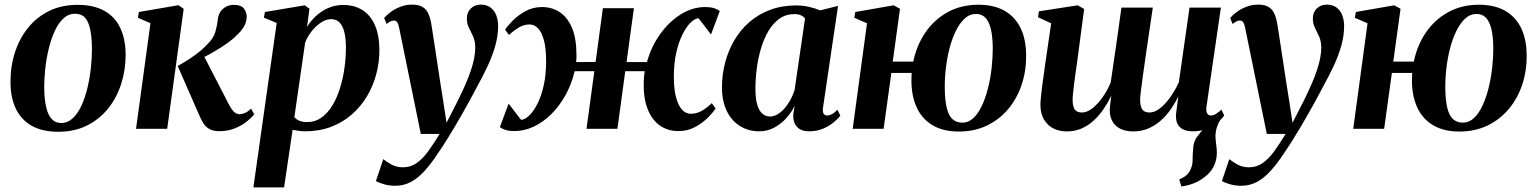

<svg xmlns="http://www.w3.org/2000/svg" viewBox="-20 -558 6662 832"><path d="M315.5 -537Q386 -537 432 -511.2Q478 -485.5 501 -437.2Q524 -389 524.5 -321Q524.5 -255 505.2 -194.8Q486 -134.5 448.5 -87.8Q411 -41 356.8 -14Q302.5 13 233 13Q163.5 13 117.5 -13Q71.5 -39 48.5 -87.2Q25.5 -135.5 25.5 -201.5Q25 -269.5 44.5 -330.2Q64 -391 101.5 -437.5Q139 -484 193 -510.5Q247 -537 315.5 -537ZM305.5 -498.5Q277 -498.5 255 -478.2Q233 -458 217.2 -423.5Q201.5 -389 191.2 -347Q181 -305 176.2 -261Q171.5 -217 171.5 -177.5Q172 -129 179.8 -94.8Q187.5 -60.5 203.5 -42.8Q219.5 -25 245 -25Q273.5 -25 295.5 -45.8Q317.5 -66.5 333.2 -101Q349 -135.5 359 -177.5Q369 -219.5 373.8 -263.5Q378.5 -307.5 378.5 -347Q378 -395 371.2 -429Q364.5 -463 348.8 -480.8Q333 -498.5 305.5 -498.5Z M569.5 0 632 -457.5 577.5 -481 582 -506 753.5 -535.5 776 -519.5 704.5 0ZM930 10.5Q905.5 10.5 889 2Q872.5 -6.5 861.5 -23.5Q850.5 -40.5 840.5 -65.5L750 -272Q778 -287.5 801.2 -302.8Q824.5 -318 844.2 -334Q864 -350 881 -368.5Q905.5 -393 913.2 -420.2Q921 -447.5 923 -468.5Q925 -492 935.2 -507Q945.5 -522 960.8 -529.5Q976 -537 992.5 -537Q1023.5 -537 1036 -522Q1048.5 -507 1049 -487Q1049 -462 1036.5 -441.8Q1024 -421.5 1005.5 -405Q991 -389.5 966.5 -372Q942 -354.5 913.2 -337.5Q884.5 -320.5 856 -306.2Q827.5 -292 803.5 -282L858 -326L968.5 -112Q980.5 -87.5 992.2 -75.2Q1004 -63 1018.5 -63Q1028.5 -63 1041.5 -68.5Q1054.5 -74 1068 -87.5L1081.5 -62.5Q1070.5 -48.5 1049.5 -31.5Q1028.5 -14.5 998.2 -2Q968 10.5 930 10.5Z M1078 254 1179 -458.5 1123.5 -481.5 1128 -506 1300.5 -535 1321 -520 1310.5 -441Q1326 -467.5 1349.8 -489.2Q1373.5 -511 1403.5 -523.8Q1433.5 -536.5 1467 -536.5Q1515.5 -536.5 1550.8 -514.2Q1586 -492 1605 -448Q1624 -404 1624 -339.5Q1624 -287 1610.2 -235.8Q1596.5 -184.5 1569.8 -140Q1543 -95.5 1504 -61.5Q1465 -27.5 1414.2 -8.2Q1363.5 11 1302 11Q1289 11 1275 9Q1261 7 1248 4.5L1211 254ZM1255.5 -50Q1264 -40.5 1277.5 -34.8Q1291 -29 1310 -29Q1345.5 -29 1373 -48.5Q1400.5 -68 1420.5 -101.2Q1440.5 -134.5 1453.5 -176.5Q1466.5 -218.5 1472.8 -263.8Q1479 -309 1479 -351.5Q1479 -390 1472.5 -417.5Q1466 -445 1452 -460Q1438 -475 1415.5 -475Q1392 -475 1369.2 -459.2Q1346.5 -443.5 1328.5 -420Q1310.5 -396.5 1302 -372Z M1709.5 -438Q1706 -455.5 1700.8 -462.2Q1695.5 -469 1687.5 -469Q1679 -469 1671.8 -465.2Q1664.5 -461.5 1655.5 -454L1644.5 -480Q1654.5 -492 1672.5 -505.5Q1690.5 -519 1714.5 -528.5Q1738.5 -538 1767 -538Q1794 -538 1810.5 -528.2Q1827 -518.5 1835.8 -499.8Q1844.5 -481 1849 -454Q1854.5 -419.5 1860.8 -378.2Q1867 -337 1873.8 -293Q1880.5 -249 1887 -205.8Q1893.5 -162.5 1900 -124L1915 -26L1964.5 -123Q1983 -160.5 1997 -192.5Q2011 -224.5 2020.5 -252.8Q2030 -281 2034.8 -306Q2039.5 -331 2039.5 -353.5Q2039 -380.5 2030 -400.2Q2021 -420 2012 -437.8Q2003 -455.5 2003 -478Q2003 -504.5 2020 -521.2Q2037 -538 2063.5 -538Q2089.5 -538 2106.2 -525Q2123 -512 2130.8 -490.8Q2138.5 -469.5 2138.5 -445.5Q2138.5 -403.5 2126.5 -360.8Q2114.5 -318 2094.2 -274.2Q2074 -230.5 2048.5 -184.5Q2033.5 -155.5 2017.2 -126Q2001 -96.5 1984.5 -67.2Q1968 -38 1950.8 -9Q1933.5 20 1915.5 48.8Q1897.5 77.5 1878 106Q1849 150.5 1820.2 182.2Q1791.5 214 1760.5 230.5Q1729.5 247 1693 247Q1668 247 1646 241Q1624 235 1609 226.5L1641 131.5Q1651.5 140.5 1674.2 153.8Q1697 167 1726 167Q1759 167 1785 149Q1811 131 1834.8 98.5Q1858.5 66 1885 22.5H1803.5Z M2208.5 10Q2187 10 2172 5.5Q2157 1 2146 -7L2184 -109Q2189.5 -102 2196.5 -92.8Q2203.5 -83.5 2211 -73.5Q2218.5 -63.5 2225.8 -54.2Q2233 -45 2238.5 -38.5Q2255.5 -40 2274.2 -58.2Q2293 -76.5 2309.5 -109.5Q2326 -142.5 2336.2 -188.5Q2346.5 -234.5 2346.5 -292Q2346.5 -348 2337 -383.5Q2327.5 -419 2311.2 -435.5Q2295 -452 2275.5 -452Q2251 -452 2230.2 -440Q2209.5 -428 2185.5 -406.5L2168.5 -429.5Q2178 -444 2200.5 -467.2Q2223 -490.5 2255.8 -509Q2288.5 -527.5 2329 -527.5Q2371.5 -527.5 2405.2 -505.5Q2439 -483.5 2458.5 -437.5Q2478 -391.5 2478 -319.5Q2478 -312.5 2477.8 -304.2Q2477.5 -296 2476.5 -289L2561 -289.5L2592.5 -522.5H2727L2695 -289H2783.5Q2801.5 -355 2840 -409.2Q2878.5 -463.5 2929.5 -495.5Q2980.5 -527.5 3036 -527.5Q3057.5 -527.5 3072.8 -523Q3088 -518.5 3099 -510L3061 -408.5Q3055.5 -415.5 3048.5 -424.8Q3041.5 -434 3034 -444Q3026.5 -454 3019.2 -463.2Q3012 -472.5 3006.5 -479Q2990 -477.5 2971.5 -459Q2953 -440.5 2936.8 -407.5Q2920.5 -374.5 2910.2 -328.5Q2900 -282.5 2900 -225.5Q2900 -170.5 2909.8 -135Q2919.5 -99.5 2936 -82.2Q2952.5 -65 2972.5 -65Q2997.5 -65 3018.8 -76.5Q3040 -88 3064.5 -111L3081 -87.5Q3072 -73.5 3049.5 -50.2Q3027 -27 2994 -8.5Q2961 10 2919.5 10Q2873 10 2838.5 -14.8Q2804 -39.5 2785.8 -87.2Q2767.5 -135 2769.5 -203Q2769.5 -213.5 2770.8 -225.5Q2772 -237.5 2773.5 -249.5H2689.5L2655.5 0H2521.5L2555.5 -249.5H2470Q2457 -194 2431 -146.8Q2405 -99.5 2369.8 -64.2Q2334.5 -29 2293.2 -9.5Q2252 10 2208.5 10Z M3546.5 -92.5Q3544 -72.5 3549.2 -65Q3554.5 -57.5 3564 -57.5Q3573.5 -57.5 3584.8 -63.2Q3596 -69 3609 -82.5L3621.5 -57Q3612 -44 3592.8 -28Q3573.5 -12 3546.8 -0.5Q3520 11 3486 11Q3449.5 11 3432.5 -9.8Q3415.5 -30.5 3417.5 -61.5L3423.5 -99.5Q3411 -73 3388.8 -47.8Q3366.5 -22.5 3336.5 -5.8Q3306.5 11 3270 11Q3223 11 3186.2 -12Q3149.5 -35 3129 -77.8Q3108.5 -120.5 3108.5 -180Q3108.5 -234 3122 -286Q3135.5 -338 3161.8 -383Q3188 -428 3227 -462Q3266 -496 3317 -515.2Q3368 -534.5 3430.5 -534.5Q3459.5 -534.5 3486.2 -528.2Q3513 -522 3534 -513L3611.5 -532.5ZM3468.5 -477.5Q3463 -485.5 3451.5 -491.2Q3440 -497 3423.5 -497Q3385.5 -497 3357.2 -476.8Q3329 -456.5 3309.2 -422.5Q3289.5 -388.5 3277 -346Q3264.5 -303.5 3259 -258.8Q3253.5 -214 3253.5 -172.5Q3253.5 -129 3261.8 -102.8Q3270 -76.5 3284.2 -64.8Q3298.5 -53 3316.5 -53Q3332 -53 3347.8 -61.8Q3363.5 -70.5 3377.8 -86.2Q3392 -102 3403.8 -122.8Q3415.5 -143.5 3423 -167Z M3848.5 -291H3937.5Q3952 -361.5 3990 -417.2Q4028 -473 4086.5 -505.2Q4145 -537.5 4220 -537.5Q4287 -537.5 4332.8 -511.5Q4378.5 -485.5 4402.2 -437Q4426 -388.5 4426.5 -320.5Q4427.5 -253 4407.8 -192.8Q4388 -132.5 4349.8 -86.5Q4311.5 -40.5 4257.2 -14.2Q4203 12 4135 12Q4068.5 12 4023 -14.2Q3977.5 -40.5 3954 -89Q3930.5 -137.5 3929.5 -204.5Q3929.5 -214 3929.8 -223.5Q3930 -233 3930.5 -242H3842.5L3809 0H3675L3737 -457L3682 -481L3686.5 -506L3852.5 -535L3880 -520ZM4209.5 -497.5Q4181.5 -497.5 4159.8 -477.2Q4138 -457 4121.5 -423Q4105 -389 4094.2 -347Q4083.5 -305 4078.5 -260.8Q4073.5 -216.5 4074 -176.5Q4074.5 -124 4082.5 -90.8Q4090.5 -57.5 4107.2 -42Q4124 -26.5 4150 -26.5Q4177 -26.5 4198.2 -46.5Q4219.5 -66.5 4235.2 -100.5Q4251 -134.5 4261.5 -176.5Q4272 -218.5 4277 -263.2Q4282 -308 4282 -349.5Q4281.5 -400 4273.5 -432.8Q4265.5 -465.5 4249.8 -481.5Q4234 -497.5 4209.5 -497.5Z M5099.5 250 5090 219.5Q5112 210.5 5123.8 198.8Q5135.5 187 5141.5 170.5Q5148 155 5148 133.8Q5148 112.5 5150 90.5Q5151 55 5168.5 33.2Q5186 11.5 5200 -6.5L5275.5 -48Q5260.5 -29.5 5253.8 -8.5Q5247 12.5 5247 34Q5247.5 48.5 5250.2 68Q5253 87.5 5253 106Q5252.5 136.5 5239.5 162.8Q5226.5 189 5201 208.5Q5180.5 225 5155 235.5Q5129.5 246 5099.5 250ZM4647 -285Q4644.5 -266.5 4641 -243.5Q4637.5 -220.5 4634.8 -197.8Q4632 -175 4630 -155.8Q4628 -136.5 4628 -126Q4628 -97 4637.2 -83.8Q4646.5 -70.5 4669 -70.5Q4690 -70.5 4712.8 -88Q4735.5 -105.5 4756.8 -135Q4778 -164.5 4793 -200.5Q4797.5 -231 4802.8 -267Q4808 -303 4812.5 -334Q4817 -363.5 4821.8 -397.8Q4826.5 -432 4831.2 -465.2Q4836 -498.5 4839.5 -525H4975.5Q4967 -467 4958.8 -412.2Q4950.5 -357.5 4943.8 -309.8Q4937 -262 4931.8 -224Q4926.5 -186 4923.5 -161Q4920.5 -136 4920.5 -127.5Q4920.5 -97.5 4929.8 -84Q4939 -70.5 4961 -70.5Q4983.5 -70.5 5006.8 -88.8Q5030 -107 5051.2 -136.8Q5072.5 -166.5 5088.5 -202L5134.5 -525H5270.5L5207.5 -92Q5206.5 -73.5 5211.8 -65.5Q5217 -57.5 5226.5 -57.5Q5237 -57.5 5247.8 -63.5Q5258.5 -69.5 5273 -83L5285 -57.5Q5275 -43 5256 -27Q5237 -11 5210.2 0Q5183.5 11 5149 11Q5108 11 5089.5 -10.5Q5071 -32 5077.5 -75.5L5086 -140.5Q5071 -109.5 5051.8 -82.2Q5032.5 -55 5008 -33.8Q4983.5 -12.5 4954.2 -0.5Q4925 11.5 4890.5 11.5Q4856.5 11.5 4832.8 -1Q4809 -13.5 4797.5 -37.8Q4786 -62 4790 -97.5L4795.5 -143.5Q4781.5 -114 4762.8 -86.2Q4744 -58.5 4720 -36.2Q4696 -14 4666.8 -1.2Q4637.5 11.5 4603 11.5Q4570 11.5 4544.5 -1.5Q4519 -14.5 4504 -40Q4489 -65.5 4488.5 -102.5Q4488.5 -117 4490.8 -139Q4493 -161 4496.2 -185.8Q4499.5 -210.5 4502.8 -234Q4506 -257.5 4508.5 -275L4535 -457L4478 -483.5L4482 -509L4650 -535L4678 -519Z M5375.5 -438Q5372 -455.5 5366.8 -462.2Q5361.5 -469 5353.5 -469Q5345 -469 5337.8 -465.2Q5330.5 -461.5 5321.5 -454L5310.5 -480Q5320.5 -492 5338.5 -505.5Q5356.5 -519 5380.5 -528.5Q5404.5 -538 5433 -538Q5460 -538 5476.5 -528.2Q5493 -518.5 5501.8 -499.8Q5510.5 -481 5515 -454Q5520.5 -419.5 5526.8 -378.2Q5533 -337 5539.8 -293Q5546.5 -249 5553 -205.8Q5559.5 -162.5 5566 -124L5581 -26L5630.5 -123Q5649 -160.5 5663 -192.5Q5677 -224.5 5686.5 -252.8Q5696 -281 5700.8 -306Q5705.5 -331 5705.5 -353.5Q5705 -380.5 5696 -400.2Q5687 -420 5678 -437.8Q5669 -455.5 5669 -478Q5669 -504.5 5686 -521.2Q5703 -538 5729.5 -538Q5755.5 -538 5772.2 -525Q5789 -512 5796.8 -490.8Q5804.5 -469.5 5804.5 -445.5Q5804.5 -403.5 5792.5 -360.8Q5780.5 -318 5760.2 -274.2Q5740 -230.5 5714.5 -184.5Q5699.5 -155.5 5683.2 -126Q5667 -96.5 5650.5 -67.2Q5634 -38 5616.8 -9Q5599.5 20 5581.5 48.8Q5563.5 77.5 5544 106Q5515 150.5 5486.2 182.2Q5457.5 214 5426.5 230.5Q5395.5 247 5359 247Q5334 247 5312 241Q5290 235 5275 226.5L5307 131.5Q5317.5 140.5 5340.2 153.8Q5363 167 5392 167Q5425 167 5451 149Q5477 131 5500.8 98.5Q5524.5 66 5551 22.5H5469.5Z M6017.5 -291H6106.5Q6121 -361.5 6159 -417.2Q6197 -473 6255.5 -505.2Q6314 -537.5 6389 -537.5Q6456 -537.5 6501.8 -511.5Q6547.5 -485.5 6571.2 -437Q6595 -388.5 6595.5 -320.5Q6596.5 -253 6576.8 -192.8Q6557 -132.5 6518.8 -86.5Q6480.5 -40.5 6426.2 -14.2Q6372 12 6304 12Q6237.5 12 6192 -14.2Q6146.5 -40.5 6123 -89Q6099.5 -137.5 6098.5 -204.5Q6098.5 -214 6098.8 -223.5Q6099 -233 6099.5 -242H6011.5L5978 0H5844L5906 -457L5851 -481L5855.5 -506L6021.5 -535L6049 -520ZM6378.5 -497.5Q6350.5 -497.5 6328.8 -477.2Q6307 -457 6290.5 -423Q6274 -389 6263.2 -347Q6252.5 -305 6247.5 -260.8Q6242.5 -216.5 6243 -176.5Q6243.5 -124 6251.5 -90.8Q6259.5 -57.5 6276.2 -42Q6293 -26.5 6319 -26.5Q6346 -26.5 6367.2 -46.5Q6388.5 -66.5 6404.2 -100.5Q6420 -134.5 6430.5 -176.5Q6441 -218.5 6446 -263.2Q6451 -308 6451 -349.5Q6450.5 -400 6442.5 -432.8Q6434.5 -465.5 6418.8 -481.5Q6403 -497.5 6378.5 -497.5Z"/></svg>

Font: Merriweather 96pt
Style: Bold Italic
Weight: 700
Italic angle: -7.8°
Version: Version 2.101